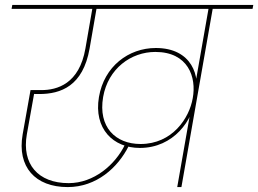

<svg xmlns="http://www.w3.org/2000/svg" viewBox="-20 -760 1049 780"><path d="M717 0 844 -724H1006L1009 -740H30L27 -724H827L700 0ZM255 0C372 0 459 -79 503 -167L488 -173C448 -90 361 -16 259 -16C134 -16 68 -94 89 -214L120 -387L108 -379C118 -378 128 -378 139 -378C227 -378 317 -410 344 -563L373 -730H356L327 -563C302 -419 212 -394 148 -394C134 -394 118 -394 104 -394L72 -214C49 -82 123 0 255 0ZM548 -159C686 -159 765 -273 774 -363L770 -362L763 -361C749 -280 680 -175 551 -175C449 -175 378 -244 399 -366C419 -481 512 -549 611 -549C744 -549 779 -447 763 -361L770 -360H773C797 -451 759 -565 613 -565C502 -565 403 -490 382 -366C360 -237 440 -159 548 -159Z"/></svg>

Font: Poppins Devanagari Thin
Style: Italic
Weight: 100
Italic angle: -10°
Designer: Ninad Kale (Devanagari), Jonny Pinhorn (Latin)
Foundry: Indian Type Foundry
Version: 4.005